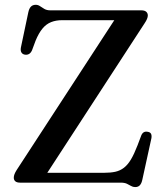

<svg xmlns="http://www.w3.org/2000/svg" viewBox="-20 -742 675 780"><path d="M567.5 -647.5 157.5 -17.5 100.5 -40H402.5Q429 -40 448.5 -44.2Q468 -48.5 483.5 -60.5Q499 -72.5 512 -94.2Q525 -116 538.5 -151L554 -192Q558 -201.5 564.8 -205Q571.5 -208.5 580.5 -206.5Q590.5 -205 593.8 -198Q597 -191 595 -180L558 -11Q555 3 548.2 10.5Q541.5 18 529 18Q520 18 512.5 13.5Q505 9 495.5 4.5Q486 0 470 0H62Q48.5 0 42.2 -5.5Q36 -11 36 -20Q36 -27 38.8 -34.2Q41.5 -41.5 47.5 -51L460 -684L474 -660H232Q207.5 -660 187.8 -652.2Q168 -644.5 152.8 -626.2Q137.5 -608 124.5 -576.5L110 -537.5Q105 -526.5 97.5 -522.5Q90 -518.5 81 -520Q71.5 -521.5 67 -529Q62.5 -536.5 65 -549.5L95 -692Q98.5 -708 105.8 -715.2Q113 -722.5 125.5 -722.5Q134.5 -722.5 142.5 -717Q150.5 -711.5 160.2 -705.8Q170 -700 184.5 -700H554Q567.5 -700 574 -694.2Q580.5 -688.5 580.5 -679Q580.5 -673 577.2 -665Q574 -657 567.5 -647.5Z"/></svg>

Font: Fraunces 16pt
Style: Regular
Weight: 400
Version: Version 1.000;[b76b70a41]